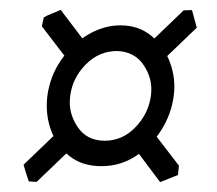

<svg xmlns="http://www.w3.org/2000/svg" viewBox="-20 -467 445 394"><path d="M220.2 -362.3Q183.1 -362.3 155.8 -334.5Q128.4 -306.6 124 -269.5Q119.6 -236.3 138.7 -207.3Q157.7 -178.2 194.8 -178.2Q231.4 -178.2 258.1 -206.1Q284.7 -233.9 289.6 -270Q294.4 -303.7 275.4 -332.5Q256.3 -361.3 220.2 -362.3ZM77.1 -269.5Q82.5 -310.5 105.2 -343.5Q127.9 -376.5 160.4 -395.8Q192.9 -415 227.1 -415Q264.6 -415 290.8 -393.3Q316.9 -371.6 329.1 -338.1Q341.3 -304.7 336.4 -269.5Q331.5 -232.4 310.8 -199.7Q290 -167 258.3 -146.5Q226.6 -126 188 -126Q148.9 -126 122.8 -146.5Q96.7 -167 84.7 -199.7Q72.8 -232.4 77.1 -269.5ZM128.9 -210.4 139.2 -174.3 55.2 -93.8 39.1 -94.7Q33.7 -109.9 28.3 -128.9L112.3 -209.5ZM161.1 -351.1 126.5 -334 65.9 -413.1 69.8 -431.2Q76.7 -435.5 86.4 -439.2Q96.2 -442.9 104.5 -446.8L163.1 -369.6ZM345.2 -107.9 308.6 -93.3 250 -171.4 253.4 -189.5Q260.7 -193.8 269.5 -198.2Q278.3 -202.6 286.1 -206.5L347.2 -127ZM374 -446.3 383.8 -410.2 299.8 -329.6 283.2 -330.6Q280.8 -337.9 277.8 -346.9Q274.9 -356 272.5 -364.7L356.9 -445.8Z"/></svg>

Font: Dai Banna SIL Medium
Style: Italic
Weight: 500
Italic angle: -11°
Designer: Victor Gaultney
Foundry: SIL International
Version: Version 4.000